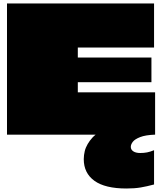

<svg xmlns="http://www.w3.org/2000/svg" viewBox="-20 -770 925 1098"><path d="M703 308Q581 308 520 264Q459 220 459 140Q459 128 460.5 117Q462 106 464.5 95Q467 84 471.5 73.5Q476 63 481.5 53.5Q487 44 494 34.5Q501 25 509 16.5Q517 8 527 0H20Q20 -59 20 -118.5Q20 -178 20 -237Q20 -296 20 -355.5Q20 -415 20 -474.5Q20 -534 20 -593Q20 -632 20 -671Q20 -710 20 -750H861V-498H426Q425 -498 425 -498Q425 -498 425 -498V-443Q425 -442 425 -441.5Q425 -441 425 -441Q425 -441 425.5 -441Q426 -441 426 -441H846V-300H426Q426 -300 425.5 -300Q425 -300 425 -299.5Q425 -299 425 -298V-242Q425 -242 425 -242Q425 -242 425 -242Q425 -242 425.5 -242Q426 -242 426 -242H867V0Q812 2 781.5 14Q751 26 739.5 41Q728 56 728 70Q728 86 742.5 95.5Q757 105 782 105Q803 105 821 101.5Q839 98 861 89V285Q820 296 785 302Q750 308 703 308Z"/></svg>

Font: Climate Crisis
Style: Regular
Weight: 400
Version: Version 1.003